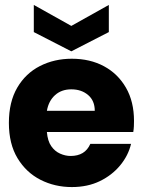

<svg xmlns="http://www.w3.org/2000/svg" viewBox="-20 -746 577 778"><path d="M271 12Q202 12 144 -17.5Q86 -47 51 -105Q16 -163 16 -248Q16 -333 50 -391Q84 -449 142 -478.5Q200 -508 271 -508Q345 -508 401.5 -477.5Q458 -447 490.5 -390.5Q523 -334 523 -256Q523 -246 522.5 -234.5Q522 -223 520 -211H170Q173 -175 187.5 -154Q202 -133 223.5 -123.5Q245 -114 266 -114Q295 -114 315 -126Q335 -138 346 -163H511Q500 -116 467 -76Q434 -36 384.5 -12Q335 12 271 12ZM170 -297H364Q364 -338 337 -361Q310 -384 269 -384Q229 -384 203 -360.5Q177 -337 170 -297ZM269 -538 117 -616V-726L269 -641L421 -726V-616Z"/></svg>

Font: Rethink Sans ExtraBold
Style: Regular
Weight: 800
Designer: The Rethink Sans project authors (Hans Thiessen). DM Sans designed by Colophon Foundry.
Foundry: Rethink Communications LLC
Version: Version 1.001